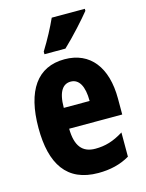

<svg xmlns="http://www.w3.org/2000/svg" viewBox="-117 -888 699 919"><g transform="rotate(-15 232.5 -429.0)"><path d="M395 -807V-817H231C211 -773 185 -723 152 -670V-657H256C304 -702 367 -772 395 -807ZM238 -609C103 -609 33 -508 33 -323C33 -145 99 -41 255 -41C314 -41 365 -53 411 -80V-200C361 -169 320 -157 271 -157C207 -157 175 -196 174 -282H437V-361C437 -516 365 -609 238 -609ZM239 -498C280 -498 303 -459 303 -385H175C175 -468 202 -498 239 -498Z"/></g></svg>

Font: Noto Sans Tamil UI ExtraCondensed ExtraBold
Style: Regular
Weight: 800
Width: 2
Designer: Jelle Bosma - Monotype Design Team
Foundry: Monotype Imaging Inc.
Version: Version 2.004